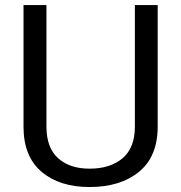

<svg xmlns="http://www.w3.org/2000/svg" viewBox="-20 -731 716 761"><path d="M605 -710.9V-229Q605 -110.8 531.2 -50.3Q457.5 10.3 335 10.3Q215.8 10.3 144.5 -50.3Q73.2 -110.8 73.2 -229V-710.9H164.1V-229Q164.1 -145.5 210.2 -104Q256.3 -62.5 335 -62.5Q417.5 -62.5 466.1 -104Q514.6 -145.5 514.6 -229V-710.9Z"/></svg>

Font: Roboto Web
Style: Regular
Weight: 400
Designer: Google
Version: Version 1.200310; 2013